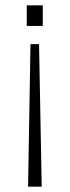

<svg xmlns="http://www.w3.org/2000/svg" viewBox="-20 -537 260 718"><path d="M140 -440H80V-517H140ZM136 161H85L94 -372H126Z"/></svg>

Font: Public Sans Thin
Style: Regular
Weight: 100
Designer: The Public Sans project authors (U.S. Web Design System). Libre Franklin designed by Pablo Impallari and Rodrigo Fuenzal
Version: Version 1.008